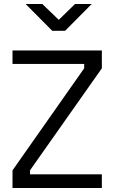

<svg xmlns="http://www.w3.org/2000/svg" viewBox="-20 -946 576 967"><path d="M43 -624V-692H493V-602L131 -88V-68H493V1H43V-88L404 -602V-624ZM243 -791 109 -926H193L276 -846L358 -926H442L308 -791Z"/></svg>

Font: Titillium Web
Style: Regular
Weight: 400
Version: Version 1.002;PS 57.000;hotconv 1.0.70;makeotf.lib2.5.55311